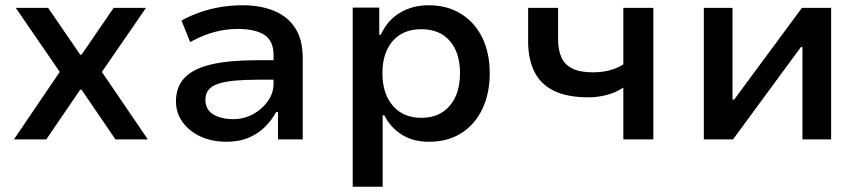

<svg xmlns="http://www.w3.org/2000/svg" viewBox="-20 -530 3276 730"><path d="M33 0 227 -286 231 -222 40 -500H163L285 -322H290L412 -500H535L345 -224L348 -285L542 0H419L290 -189H285L156 0Z M841 9Q786 9 742.5 -11Q699 -31 674 -66Q649 -101 649 -144Q649 -201 683 -235.5Q717 -270 785 -285.5Q853 -301 956 -301H1037V-227H963Q911 -227 873.5 -223.5Q836 -220 811 -212Q786 -204 773.5 -189Q761 -174 761 -151Q761 -113 791 -95Q821 -77 867 -77Q908 -77 942.5 -96Q977 -115 998.5 -145.5Q1020 -176 1020 -211V-321Q1020 -375 985 -397.5Q950 -420 883 -420Q840 -420 796 -408.5Q752 -397 703 -370L670 -452Q705 -471 742.5 -484Q780 -497 820.5 -503.5Q861 -510 903 -510Q970 -510 1021.5 -489Q1073 -468 1102 -424Q1131 -380 1131 -309V0H1037V-104H1030Q1014 -74 988 -48Q962 -22 925.5 -6.5Q889 9 841 9Z M1321 180V-501H1422V-398H1428Q1453 -453 1500.5 -481.5Q1548 -510 1610 -510Q1681 -510 1733.5 -477Q1786 -444 1814 -386Q1842 -328 1842 -251Q1842 -176 1814.5 -117Q1787 -58 1735 -24.5Q1683 9 1611 9Q1550 9 1507 -18.5Q1464 -46 1441 -92H1435V180ZM1582 -82Q1651 -82 1690 -128Q1729 -174 1729 -252Q1729 -329 1690.5 -374Q1652 -419 1582 -419Q1512 -419 1473 -374Q1434 -329 1434 -252Q1434 -174 1473.5 -128Q1513 -82 1582 -82Z M2350 0V-197Q2321 -178 2287 -169Q2253 -160 2217 -160Q2136 -160 2085.5 -185Q2035 -210 2011.5 -258Q1988 -306 1988 -372V-500H2102V-379Q2102 -341 2114 -313Q2126 -285 2155 -270Q2184 -255 2234 -255Q2268 -255 2297 -262.5Q2326 -270 2350 -285V-500H2464V0Z M2656 0V-500H2765V-151H2771L3029 -500H3140V0H3031V-351H3025L2767 0Z"/></svg>

Font: Nunito Sans 6pt SemiBold
Style: Regular
Weight: 600
Version: Version 3.101;gftools[0.9.27]